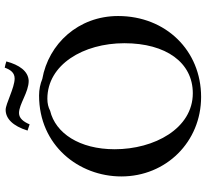

<svg xmlns="http://www.w3.org/2000/svg" viewBox="-50 -828 892 833"><g transform="rotate(-90 396.5 -411.0)"><path d="M399 -688C183 -688 48 -516 48 -331C48 -137 198 15 393 15C594 15 744 -138 744 -345C744 -518 623 -647 471 -674C449 -683 425 -688 399 -688ZM385 -652C533 -652 626 -496 626 -318C626 -137 542 -21 409 -21C256 -21 166 -188 166 -360C166 -513 236 -617 333 -640C348 -648 365 -652 385 -652ZM337 -833C299 -833 267 -802 247 -738L274 -729C285 -755 300 -775 323 -775C362 -775 413 -733 463 -733C505 -735 532 -774 547 -830C539 -833 529 -835 520 -837C511 -812 498 -794 473 -794C433 -794 363 -833 337 -833Z"/></g></svg>

Font: Sibila
Style: Regular
Weight: 400
Designer: Stefan Peev
Foundry: Context Ltd
Version: Version 1.000